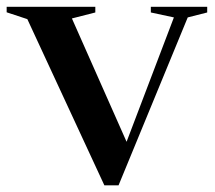

<svg xmlns="http://www.w3.org/2000/svg" viewBox="-30 -532 630 562"><path d="M519.5 -481 317 10.5H275.5L50 -476L-10.5 -496V-512H249V-495.5L180.5 -478L340.5 -117L479 -481L411.5 -495.5V-512H576.5V-495.5Z"/></svg>

Font: Newsreader 72pt Medium
Style: Regular
Weight: 500
Designer: Hugues Gentile
Foundry: Production Type
Version: Version 1.003; ttfautohint (v1.8.3)